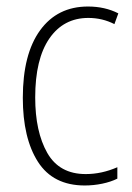

<svg xmlns="http://www.w3.org/2000/svg" viewBox="-20 -559 406 589"><path d="M240 10Q143 10 96.5 -62.5Q50 -135 50 -259Q50 -393 103 -466Q156 -539 250 -539Q302 -539 343 -518L331 -485Q294 -504 251 -504Q175 -504 131.5 -441Q88 -378 88 -260Q88 -155 125 -90Q162 -25 243 -25Q292 -25 340 -46V-11Q320 -1 293.5 4.5Q267 10 240 10Z"/></svg>

Font: Noto Sans Lao Condensed ExtraLight
Style: Regular
Weight: 200
Width: 3
Designer: Monotype Design Team
Foundry: Monotype Imaging Inc.
Version: Version 2.003; ttfautohint (v1.8.4.7-5d5b)